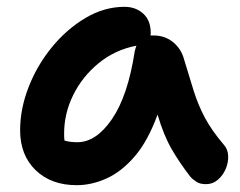

<svg xmlns="http://www.w3.org/2000/svg" viewBox="-20 -533 703 563"><path d="M205 10Q130 10 84.5 -34Q39 -78 39 -151Q39 -214 64 -278Q89 -342 132.5 -395Q176 -448 231 -480.5Q286 -513 345 -513Q378 -513 400 -493Q422 -473 422 -436Q422 -432 421 -429Q426 -429 430 -429Q464 -429 488 -409Q512 -389 520 -358Q535 -308 548 -266.5Q561 -225 581 -187.5Q601 -150 636 -109Q648 -96 649 -76.5Q650 -57 642 -38Q634 -19 619 -6Q604 7 584 7Q567 7 556.5 0.5Q546 -6 538 -15Q507 -55 483.5 -95.5Q460 -136 442 -197Q414 -120 375.5 -75Q337 -30 293 -10Q249 10 205 10ZM168 -141Q168 -130 169 -121Q184 -116 207 -116Q262 -116 308.5 -184Q355 -252 375 -382Q377 -391 380 -399Q317 -387 269 -347.5Q221 -308 194.5 -254Q168 -200 168 -141Z"/></svg>

Font: Shantell Sans Normal
Style: Regular
Weight: 600
Designer: Stephen Nixon, Anya Danilova, Shantell Martin
Foundry: Arrow Type
Version: Version 1.009;[a7da0bfa3]